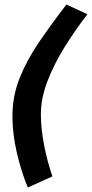

<svg xmlns="http://www.w3.org/2000/svg" viewBox="-20 -777 407 850"><path d="M35 -263Q35 -351 67 -431.5Q99 -512 153.5 -591.5Q208 -671 274 -757L367 -714Q315 -647 267.5 -571Q220 -495 190.5 -418.5Q161 -342 161 -271Q161 -209 175 -136Q189 -63 212 4L103 53Q74 -17 54.5 -101Q35 -185 35 -263Z"/></svg>

Font: Raleway
Style: Bold Italic
Weight: 700
Italic angle: -12°
Designer: Matt McInerney, Pablo Impallari, Rodrigo Fuenzalida
Foundry: Matt McInerney, Pablo Impallari, Rodrigo Fuenzalida
Version: Version 4.101;RELEASE